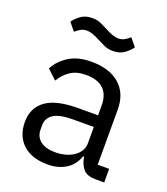

<svg xmlns="http://www.w3.org/2000/svg" viewBox="-136 -823 806 929"><g transform="rotate(20 267.0 -358.0)"><path d="M460 0Q415 0 395.5 -24Q376 -48 371 -84H366Q349 -36 310 -12Q271 12 217 12Q135 12 89.5 -30Q44 -72 44 -144Q44 -217 97.5 -256Q151 -295 264 -295H366V-346Q366 -401 336 -430Q306 -459 244 -459Q197 -459 165.5 -438Q134 -417 113 -382L65 -427Q86 -469 132 -498.5Q178 -528 248 -528Q342 -528 394 -482Q446 -436 446 -354V-70H505V0ZM230 -56Q260 -56 285 -63Q310 -70 328 -83Q346 -96 356 -113Q366 -130 366 -150V-235H260Q191 -235 159.5 -215Q128 -195 128 -157V-136Q128 -98 155.5 -77Q183 -56 230 -56ZM326 -612Q300 -612 281 -621Q262 -630 246 -638Q222 -651 205.5 -656.5Q189 -662 176 -662Q159 -662 146 -655Q133 -648 118 -635L85 -675Q99 -695 122 -711.5Q145 -728 180 -728Q206 -728 225 -719Q244 -710 260 -702Q284 -689 300.5 -683.5Q317 -678 330 -678Q347 -678 360 -685Q373 -692 388 -705L421 -665Q407 -645 384 -628.5Q361 -612 326 -612Z"/></g></svg>

Font: IBM Plex Sans Thai
Style: Regular
Weight: 400
Designer: Mike Abbink, Paul van der Laan, Pieter van Rosmalen, Ben Mitchell, Mark Frömberg
Foundry: Bold Monday
Version: Version 1.1